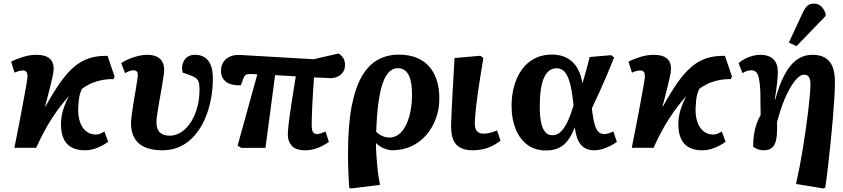

<svg xmlns="http://www.w3.org/2000/svg" viewBox="-20 -836 4769 1086"><path d="M459 14Q413.5 14 383 -3.5Q352.5 -21 338 -56Q323.5 -91 325 -143Q326 -168 331 -191Q336 -214 345.5 -239Q355 -264 369.5 -293Q344 -263.5 320.3 -232.7Q296.5 -202 274 -167.2Q251.5 -132.5 229.5 -91.5Q207.5 -50.5 184.5 0H61.5Q77 -77.5 88.7 -138.7Q100.5 -200 109 -245.5Q117.5 -291 123 -322.2Q128.5 -353.5 131.5 -371.5Q134.5 -389.5 135 -395Q137 -419.5 130.2 -428.5Q123.5 -437.5 109 -437.5Q100 -437.5 88.2 -434.5Q76.5 -431.5 62.5 -425L43 -487Q68.5 -501 108.3 -513.5Q148 -526 187.5 -526Q236.5 -526 261.3 -504.3Q286 -482.5 283 -439.5Q282.5 -427 276.3 -398Q270 -369 259.5 -327.8Q249 -286.5 235.5 -235L238 -234.5Q281 -312.5 319.5 -367.5Q358 -422.5 397.8 -456.8Q437.5 -491 483.8 -506.3Q530 -521.5 588.5 -520L628 -403.5L622 -388.5Q582 -389 547.5 -381Q513 -373 486.8 -360.2Q460.5 -347.5 443 -333Q435.5 -316.5 431.5 -301.2Q427.5 -286 425.5 -268.2Q423.5 -250.5 422.5 -226.5Q420.5 -183.5 431.5 -149Q442.5 -114.5 465.8 -94.8Q489 -75 523 -75Q533.5 -75 545.3 -79.5Q557 -84 570.5 -92L592 -34Q575.5 -22 554.8 -11Q534 0 510 7Q486 14 459 14Z M899 14Q834.5 14 795.2 -5.3Q756 -24.5 738.5 -58.8Q721 -93 721 -138.5Q721 -154 724.7 -183.5Q728.5 -213 734.2 -248.5Q740 -284 746 -318.5Q752 -353 755.7 -379Q759.5 -405 759.5 -414Q759.5 -426.5 752.7 -432.5Q746 -438.5 733.5 -438.5Q725 -438.5 712.2 -434Q699.5 -429.5 687.5 -422.5L665.5 -479Q684.5 -492 709.5 -502.5Q734.5 -513 761.3 -519.5Q788 -526 810.5 -526Q848 -526 869 -514.5Q890 -503 899.3 -484.2Q908.5 -465.5 908.5 -443Q908.5 -426.5 904 -397Q899.5 -367.5 893.3 -331.7Q887 -296 880.5 -259.5Q874 -223 869.5 -192.2Q865 -161.5 865 -143Q865 -104.5 884.8 -86.5Q904.5 -68.5 940 -68.5Q967 -68.5 992.3 -81.3Q1017.5 -94 1038.5 -117.5Q1059.5 -141 1075.3 -173.5Q1091 -206 1099.8 -245.7Q1108.5 -285.5 1108.5 -331Q1108.5 -358 1103.5 -372.7Q1098.5 -387.5 1086 -396Q1073.5 -404.5 1050 -412.5L1012.5 -426Q1004 -467.5 1023.3 -496.8Q1042.5 -526 1084 -526Q1114 -526 1136.5 -512.3Q1159 -498.5 1171.5 -469Q1184 -439.5 1184 -392Q1184 -333 1173 -274.5Q1162 -216 1139.5 -164.3Q1117 -112.5 1083 -72.3Q1049 -32 1003 -9Q957 14 899 14Z M1705.5 14Q1654 14 1631 -11Q1608 -36 1608 -74Q1608 -93 1612.5 -133.2Q1617 -173.5 1627 -240Q1637 -306.5 1653 -404Q1624 -406 1594.8 -407.7Q1565.5 -409.5 1536 -411L1481.5 0.5H1344.5L1324 -12.5L1435.5 -415.5Q1421 -416.5 1410.8 -417Q1400.5 -417.5 1392.5 -417.5Q1376.5 -417.5 1368.5 -410.7Q1360.5 -404 1354.5 -387L1343 -354Q1324.5 -352.5 1304.8 -355.2Q1285 -358 1268.2 -367Q1251.5 -376 1240.7 -392.7Q1230 -409.5 1230 -434.5Q1230 -464.5 1243.7 -485.2Q1257.5 -506 1282.5 -516.8Q1307.5 -527.5 1341 -525L1753.5 -501L1895.5 -533.5Q1916.5 -519 1924 -503.5Q1931.5 -488 1931.5 -468.5Q1931.5 -445 1920 -428.2Q1908.5 -411.5 1890 -402.7Q1871.5 -394 1850.5 -394Q1833 -395 1807.8 -396Q1782.5 -397 1756 -398Q1753 -352.5 1750.3 -310.7Q1747.5 -269 1746 -233.2Q1744.5 -197.5 1743.8 -170.5Q1743 -143.5 1743 -126Q1743 -110 1746 -99Q1749 -88 1756 -82.8Q1763 -77.5 1774 -77.5Q1781 -77.5 1794.8 -82Q1808.5 -86.5 1821 -92L1840.5 -33.5Q1824 -21.5 1802.8 -10.5Q1781.5 0.5 1757 7.2Q1732.5 14 1705.5 14Z M1964 230 1955 225Q1953.5 194.5 1952.2 170Q1951 145.5 1950 123.2Q1949 101 1948.7 78.5Q1948.5 56 1948.5 29Q1948.5 -129 1969.3 -235.8Q1990 -342.5 2028 -406.5Q2066 -470.5 2118.8 -498.8Q2171.5 -527 2235.5 -527Q2295.5 -527 2339 -508.5Q2382.5 -490 2410.5 -456.5Q2438.5 -423 2451.8 -377.5Q2465 -332 2465 -279Q2465 -219.5 2445.8 -166.3Q2426.5 -113 2391.3 -72.5Q2356 -32 2307.3 -9Q2258.5 14 2198.5 14Q2178 14 2152 3.3Q2126 -7.5 2107.5 -26H2106.5Q2106.5 2 2108.5 34.3Q2110.5 66.5 2113.5 99Q2116.5 131.5 2120.8 160Q2125 188.5 2129.5 209.5ZM2182.5 -58Q2214.5 -58 2238.5 -78.3Q2262.5 -98.5 2278.5 -133Q2294.5 -167.5 2302.5 -210.5Q2310.5 -253.5 2310.5 -299.5Q2310.5 -350.5 2301.8 -384Q2293 -417.5 2275 -434Q2257 -450.5 2230 -450.5Q2202.5 -450.5 2180.8 -429Q2159 -407.5 2144 -363.5Q2129 -319.5 2120 -251.2Q2111 -183 2108 -89.5Q2126.5 -73.5 2144.5 -65.8Q2162.5 -58 2182.5 -58Z M2654 14Q2616 14 2592 3.2Q2568 -7.5 2554.7 -26Q2541.5 -44.5 2536.5 -68.8Q2531.5 -93 2531.5 -119.5Q2531.5 -124.5 2531.5 -131.5Q2531.5 -138.5 2532 -147.5Q2532.5 -156.5 2533 -167.8Q2533.5 -179 2534 -192.3Q2534.5 -205.5 2535.2 -221.5Q2536 -237.5 2537 -256Q2538 -274.5 2539 -295.5Q2540 -316.5 2541.5 -340.3Q2543 -364 2544.5 -390.5Q2546 -417 2547.5 -446.5Q2549 -476 2551 -508L2697 -520.5L2714 -508Q2704.5 -452 2696.8 -402.5Q2689 -353 2683 -311.5Q2677 -270 2673.3 -236.3Q2669.5 -202.5 2667.5 -178Q2665.5 -153.5 2665.5 -138Q2665.5 -119 2670.8 -106Q2676 -93 2687.5 -86.5Q2699 -80 2717 -80Q2735 -80 2754.5 -85.3Q2774 -90.5 2791.5 -98.5L2811 -40Q2788 -22 2763.3 -10Q2738.5 2 2711.3 8Q2684 14 2654 14Z M3068 15Q3005 15 2961.7 -18Q2918.5 -51 2896 -108Q2873.5 -165 2873.5 -236.5Q2873.5 -297 2888.2 -349.5Q2903 -402 2931.7 -442.3Q2960.5 -482.5 3003.5 -505Q3046.5 -527.5 3102.5 -527.5Q3133.5 -527.5 3161.3 -518.8Q3189 -510 3211.8 -491.3Q3234.5 -472.5 3250.5 -441.8Q3266.5 -411 3274 -366.5H3275Q3281.5 -387.5 3288 -410.8Q3294.5 -434 3301.5 -460Q3308.5 -486 3315.5 -513.5L3436.5 -524L3453.5 -511.5Q3434 -461.5 3412.5 -411Q3391 -360.5 3369.8 -313.3Q3348.5 -266 3328 -223.5L3330.5 -199Q3337 -152.5 3345.5 -126Q3354 -99.5 3367 -88.5Q3380 -77.5 3398.5 -77.5Q3409 -77.5 3422.3 -81.8Q3435.5 -86 3449.5 -92L3469 -33.5Q3453 -21.5 3431.8 -10.8Q3410.5 0 3387.3 7Q3364 14 3340 14Q3312 14 3289.3 2Q3266.5 -10 3252 -38Q3237.5 -66 3231.5 -114H3230.5Q3213.5 -70.5 3191.5 -41.5Q3169.5 -12.5 3139.5 1.3Q3109.5 15 3068 15ZM3105 -71Q3131 -71 3151.8 -90.8Q3172.5 -110.5 3190.3 -148.3Q3208 -186 3224 -239.5L3221 -266.5Q3213.5 -332.5 3201.8 -372.5Q3190 -412.5 3172.3 -431.2Q3154.5 -450 3128.5 -450Q3104.5 -450 3086.5 -436.2Q3068.5 -422.5 3056.5 -395.2Q3044.5 -368 3038.8 -328Q3033 -288 3033 -235Q3033 -180.5 3040.5 -144Q3048 -107.5 3064 -89.3Q3080 -71 3105 -71Z M3951 14Q3905.5 14 3875 -3.5Q3844.5 -21 3830 -56Q3815.5 -91 3817 -143Q3818 -168 3823 -191Q3828 -214 3837.5 -239Q3847 -264 3861.5 -293Q3836 -263.5 3812.3 -232.7Q3788.5 -202 3766 -167.2Q3743.5 -132.5 3721.5 -91.5Q3699.5 -50.5 3676.5 0H3553.5Q3569 -77.5 3580.7 -138.7Q3592.5 -200 3601 -245.5Q3609.5 -291 3615 -322.2Q3620.5 -353.5 3623.5 -371.5Q3626.5 -389.5 3627 -395Q3629 -419.5 3622.2 -428.5Q3615.5 -437.5 3601 -437.5Q3592 -437.5 3580.2 -434.5Q3568.5 -431.5 3554.5 -425L3535 -487Q3560.5 -501 3600.3 -513.5Q3640 -526 3679.5 -526Q3728.5 -526 3753.3 -504.3Q3778 -482.5 3775 -439.5Q3774.5 -427 3768.3 -398Q3762 -369 3751.5 -327.8Q3741 -286.5 3727.5 -235L3730 -234.5Q3773 -312.5 3811.5 -367.5Q3850 -422.5 3889.8 -456.8Q3929.5 -491 3975.8 -506.3Q4022 -521.5 4080.5 -520L4120 -403.5L4114 -388.5Q4074 -389 4039.5 -381Q4005 -373 3978.8 -360.2Q3952.5 -347.5 3935 -333Q3927.5 -316.5 3923.5 -301.2Q3919.5 -286 3917.5 -268.2Q3915.5 -250.5 3914.5 -226.5Q3912.5 -183.5 3923.5 -149Q3934.5 -114.5 3957.8 -94.8Q3981 -75 4015 -75Q4025.5 -75 4037.3 -79.5Q4049 -84 4062.5 -92L4084 -34Q4067.5 -22 4046.8 -11Q4026 0 4002 7Q3978 14 3951 14Z M4637 230 4482.5 204.5Q4492.5 161 4502.5 109.2Q4512.5 57.5 4521.5 2Q4530.5 -53.5 4538.2 -107.8Q4546 -162 4551.7 -210.8Q4557.5 -259.5 4560.7 -297.5Q4564 -335.5 4564 -358.5Q4564 -387 4555.5 -400.2Q4547 -413.5 4528.5 -413.5Q4515.5 -413.5 4501.5 -403.5Q4487.5 -393.5 4473.5 -375.2Q4459.5 -357 4445.5 -332Q4431.5 -307 4418.8 -277Q4406 -247 4395 -213Q4384 -179 4375 -143.5Q4376.5 -103.5 4374 -73.7Q4371.5 -44 4363.5 -24.5Q4355.5 -5 4339.8 4.5Q4324 14 4299 14Q4280.5 14 4263 6.7Q4245.5 -0.5 4240 -7Q4240 -44.5 4245 -76.5Q4250 -108.5 4259.5 -135.8Q4269 -163 4282.5 -185.5Q4282 -212 4281.7 -232.8Q4281.5 -253.5 4281.2 -269.3Q4281 -285 4281 -297.8Q4281 -310.5 4280.5 -321.5Q4278.5 -364.5 4273.2 -390.2Q4268 -416 4257.7 -427.2Q4247.5 -438.5 4228.5 -438.5Q4216.5 -438.5 4204.5 -434.5Q4192.5 -430.5 4179.5 -422.5L4157.5 -479Q4174.5 -493.5 4195 -504Q4215.5 -514.5 4237.2 -520.3Q4259 -526 4280.5 -526Q4310 -526 4332 -516.3Q4354 -506.5 4366.8 -485Q4379.5 -463.5 4379.5 -427.5Q4379.5 -416 4378.5 -401.5Q4377.5 -387 4375.5 -368.3Q4373.5 -349.5 4370.3 -326Q4367 -302.5 4362.5 -273.5L4365 -272.5Q4388.5 -359 4418.5 -415Q4448.5 -471 4487.5 -498.5Q4526.5 -526 4576.5 -526Q4616 -526 4644 -511Q4672 -496 4687.3 -462.5Q4702.5 -429 4702.5 -373.5Q4702.5 -336.5 4699.3 -281.8Q4696 -227 4690.5 -162Q4685 -97 4678 -28.5Q4671 40 4663.5 105.2Q4656 170.5 4648 225ZM4485 -575 4442 -595.5 4520 -763Q4533 -791 4546.8 -803.3Q4560.5 -815.5 4583.5 -815.5Q4607.5 -815.5 4623.5 -801Q4639.5 -786.5 4649.5 -761V-745Z"/></svg>

Font: Literata
Style: Italic
Weight: 400
Italic angle: -2°
Designer: Latin by Veronika Burian and Jose Scaglione. Greek by Irene Vlachou. Cyrillic by Vera Evstafieva
Foundry: TypeTogether
Version: Version 3.103;gftools[0.9.29]